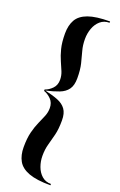

<svg xmlns="http://www.w3.org/2000/svg" viewBox="-176 -827 640 1024"><g transform="rotate(20 144.0 -315.0)"><path d="M259 -780V-772.5Q228 -772.5 207 -754.2Q186 -736 175.5 -707.2Q165 -678.5 165 -647Q165 -610.5 173.5 -580.8Q182 -551 190.2 -517.2Q198.5 -483.5 198.5 -435Q198.5 -394.5 182.2 -372Q166 -349.5 135 -337.5Q104 -325.5 60.5 -315.5Q104 -306 135 -293.8Q166 -281.5 182.2 -259Q198.5 -236.5 198.5 -196Q198.5 -147 190.2 -113.5Q182 -80 173.5 -50.2Q165 -20.5 165 16Q165 47.5 175.5 76.5Q186 105.5 207 124Q228 142.5 259 142.5V150Q180 150 135.5 133.5Q91 117 73 85Q55 53 55 7Q55 -43.5 64 -78.8Q73 -114 85 -140.5Q97 -167 106 -189.2Q115 -211.5 115 -235Q115 -266 96.2 -285Q77.5 -304 55 -311.5V-319.5Q77.5 -327 96.2 -346.2Q115 -365.5 115 -396Q115 -419.5 106 -441.8Q97 -464 85 -490.5Q73 -517 64 -552.2Q55 -587.5 55 -638Q55 -684 73 -715.8Q91 -747.5 135.5 -763.8Q180 -780 259 -780Z"/></g></svg>

Font: BodoniModa_28ptMedium
Style: Regular
Weight: 500
Designer: Owen Earl
Foundry: indestructible type
Version: Version 2.004